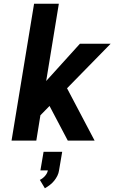

<svg xmlns="http://www.w3.org/2000/svg" viewBox="-20 -755 640 1031"><path d="M42 0 163 -735H296L228 -320L409 -520H574L340 -281L488 0H344L246 -186L197 -136L175 0ZM221 256 194 211Q209 204 221.5 190Q234 176 237 160H197L214 60H314L297 160Q295 175 288 189Q281 203 271 215.5Q261 228 248 238Q235 248 221 256Z"/></svg>

Font: Iosevka SS04 XBd Ex Obl
Style: Regular
Weight: 800
Width: 7
Italic angle: -9°
Monospace: yes
Designer: Belleve Invis
Foundry: Belleve Invis
Version: Version 19.0.0; ttfautohint (v1.8.4)